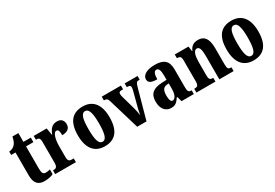

<svg xmlns="http://www.w3.org/2000/svg" viewBox="35 -1500 3359 2349"><g transform="rotate(-30 1714.5 -325.0)"><path d="M215 10C278 10 321 -5 340 -16V-82C322 -76 301 -73 278 -73C239 -73 228 -99 228 -159V-472H332V-536H228V-660H144C136 -614 122 -584 107 -565C91 -544 62 -522 18 -520V-472H79V-148C79 -31 131 10 215 10Z M367 0H660V-53H632C601 -53 580 -61 580 -120V-277C580 -361 602 -453 643 -453C674 -453 680 -424 680 -369C750 -369 795 -397 795 -458C795 -510 769 -548 706 -548C641 -548 604 -510 577 -437H573L556 -536H373V-483H377C412 -483 430 -474 430 -415V-125C430 -62 408 -53 371 -53H367Z M1067 10C1215 10 1292 -82 1292 -270C1292 -458 1207 -549 1070 -549C921 -549 844 -458 844 -270C844 -82 928 10 1067 10ZM1069 -53C1014 -53 995 -128 995 -270C995 -412 1013 -485 1068 -485C1122 -485 1142 -412 1142 -270C1142 -128 1123 -53 1069 -53Z M1396 -436 1526 0H1657L1771 -411C1786 -468 1797 -483 1820 -483H1840V-536H1658V-483H1673C1699 -483 1710 -470 1710 -453C1710 -432 1706 -417 1699 -392L1648 -198C1639 -164 1634 -129 1628 -103C1625 -135 1616 -176 1605 -218L1552 -406C1548 -420 1544 -435 1544 -452C1544 -471 1554 -483 1579 -483H1605V-536H1334V-483C1371 -483 1384 -474 1396 -436Z M2004 10C2064 10 2088 -15 2125 -69H2133L2152 0H2326V-53H2323C2285 -53 2273 -69 2273 -124V-378C2273 -504 2211 -549 2089 -549C1989 -549 1908 -516 1908 -447C1908 -400 1947 -380 2029 -380C2029 -449 2045 -488 2076 -488C2111 -488 2124 -449 2124 -374V-318L2057 -315C1934 -310 1874 -262 1874 -153C1874 -42 1933 10 2004 10ZM2062 -60C2037 -60 2025 -93 2025 -149C2025 -221 2043 -258 2096 -264L2125 -267V-191C2125 -113 2100 -60 2062 -60Z M2362 0H2631V-53H2627C2591 -53 2573 -62 2573 -119V-309C2573 -390 2588 -465 2635 -465C2675 -465 2686 -414 2686 -329V0H2888V-53H2884C2848 -53 2833 -62 2833 -124V-355C2833 -491 2787 -549 2699 -549C2629 -549 2596 -516 2574 -465H2570L2559 -536H2366V-483H2370C2406 -483 2424 -474 2424 -418V-122C2424 -62 2404 -53 2366 -53H2362Z M3168 10C3316 10 3393 -82 3393 -270C3393 -458 3308 -549 3171 -549C3022 -549 2945 -458 2945 -270C2945 -82 3029 10 3168 10ZM3170 -53C3115 -53 3096 -128 3096 -270C3096 -412 3114 -485 3169 -485C3223 -485 3243 -412 3243 -270C3243 -128 3224 -53 3170 -53Z"/></g></svg>

Font: Noto Serif Georgian ExtraCondensed ExtraBold
Style: Regular
Weight: 800
Width: 2
Designer: Monotype Design Team, Akaki Razmadze
Foundry: Google LLC
Version: Version 2.003